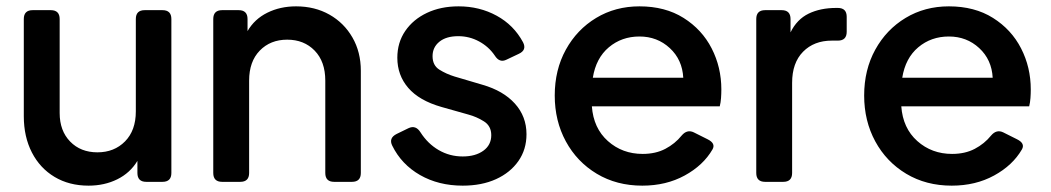

<svg xmlns="http://www.w3.org/2000/svg" viewBox="-20 -573 3312 605"><path d="M259 12Q198 12 152 -15.5Q106 -43 80.5 -92.5Q55 -142 55 -207V-513Q55 -541 83 -541H140Q168 -541 168 -513V-217Q168 -161 201 -127Q234 -93 287 -93Q340 -93 374 -127.5Q408 -162 408 -222V-513Q408 -541 436 -541H492Q520 -541 520 -513V-28Q520 0 492 0H441Q413 0 413 -28V-66Q390 -28 349.5 -8Q309 12 259 12Z M680 0Q652 0 652 -28V-513Q652 -541 680 -541H732Q760 -541 760 -513V-475Q782 -513 822.5 -533Q863 -553 913 -553Q972 -553 1018 -527Q1064 -501 1090.5 -455Q1117 -409 1117 -350V-28Q1117 0 1089 0H1033Q1005 0 1005 -28V-319Q1005 -379 971.5 -413.5Q938 -448 885 -448Q832 -448 798.5 -413.5Q765 -379 765 -319V-28Q765 0 737 0Z M1438 12Q1362 12 1303.5 -21.5Q1245 -55 1216 -114Q1204 -138 1230 -151L1267 -169Q1290 -180 1305 -156Q1328 -120 1362.5 -100Q1397 -80 1438 -80Q1478 -80 1503 -98Q1528 -116 1528 -147Q1528 -176 1505 -190.5Q1482 -205 1456 -212L1371 -236Q1301 -256 1266.5 -296Q1232 -336 1232 -391Q1232 -439 1257 -475.5Q1282 -512 1325.5 -532.5Q1369 -553 1425 -553Q1491 -553 1545 -523.5Q1599 -494 1628 -440Q1641 -415 1614 -403L1576 -385Q1554 -374 1539 -398Q1520 -426 1489.5 -442.5Q1459 -459 1424 -459Q1386 -459 1364.5 -441.5Q1343 -424 1343 -396Q1343 -367 1364.5 -353.5Q1386 -340 1412 -332L1500 -306Q1566 -287 1602.5 -246.5Q1639 -206 1639 -150Q1639 -102 1613.5 -65.5Q1588 -29 1543 -8.5Q1498 12 1438 12Z M2004 12Q1923 12 1860.5 -25.5Q1798 -63 1763 -127.5Q1728 -192 1728 -272Q1728 -353 1763 -416.5Q1798 -480 1858.5 -516.5Q1919 -553 1995 -553Q2076 -553 2134 -516.5Q2192 -480 2222.5 -420.5Q2253 -361 2253 -291Q2253 -278 2252 -264Q2251 -250 2248 -238H1845Q1850 -169 1895.5 -128.5Q1941 -88 2005 -88Q2046 -88 2076.5 -104Q2107 -120 2128 -146Q2145 -166 2166 -156L2210 -134Q2236 -121 2225 -102Q2196 -52 2137.5 -20Q2079 12 2004 12ZM1995 -458Q1939 -458 1898.5 -424Q1858 -390 1848 -328H2133Q2130 -385 2090.5 -421.5Q2051 -458 1995 -458Z M2391 0Q2363 0 2363 -28V-513Q2363 -541 2391 -541H2443Q2471 -541 2471 -513V-471Q2491 -512 2528 -530Q2565 -548 2615 -548H2620Q2648 -548 2648 -520V-473Q2648 -445 2620 -445H2601Q2545 -445 2510.5 -410Q2476 -375 2476 -312V-28Q2476 0 2448 0Z M2979 12Q2898 12 2835.5 -25.5Q2773 -63 2738 -127.5Q2703 -192 2703 -272Q2703 -353 2738 -416.5Q2773 -480 2833.5 -516.5Q2894 -553 2970 -553Q3051 -553 3109 -516.5Q3167 -480 3197.5 -420.5Q3228 -361 3228 -291Q3228 -278 3227 -264Q3226 -250 3223 -238H2820Q2825 -169 2870.5 -128.5Q2916 -88 2980 -88Q3021 -88 3051.5 -104Q3082 -120 3103 -146Q3120 -166 3141 -156L3185 -134Q3211 -121 3200 -102Q3171 -52 3112.5 -20Q3054 12 2979 12ZM2970 -458Q2914 -458 2873.5 -424Q2833 -390 2823 -328H3108Q3105 -385 3065.5 -421.5Q3026 -458 2970 -458Z"/></svg>

Font: Pitagon Sans Text SemiBold
Style: Regular
Weight: 600
Designer: Travis Tran
Foundry: Pitagon
Version: Version 1.001; ttfautohint (v1.8.4.7-5d5b);gftools[0.9.26]